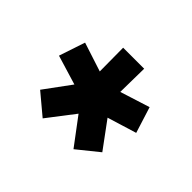

<svg xmlns="http://www.w3.org/2000/svg" viewBox="-93 -745 749 749"><g transform="rotate(45 281.0 -370.5)"><path d="M337 -449 460 -488 494 -380 373 -343 454 -233 366 -162 282 -274 196 -162 110 -234 190 -343 68 -380 104 -488 224 -449 223 -579H339Z"/></g></svg>

Font: SUIT ExtraBold
Style: Regular
Weight: 800
Designer: Sunn Youn; Korean Glyphs from Source Han Sans (Sandoll Communications; Soo-young Jang, Joo-yeon Kang)
Foundry: Sunn
Version: Version 1.008